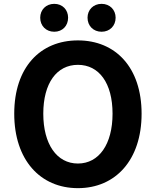

<svg xmlns="http://www.w3.org/2000/svg" viewBox="-20 -964 810 998"><path d="M385 14C581 14 716 -133 716 -373C716 -613 581 -754 385 -754C189 -754 54 -614 54 -373C54 -133 189 14 385 14ZM385 -114C275 -114 205 -215 205 -373C205 -532 275 -627 385 -627C495 -627 565 -532 565 -373C565 -215 495 -114 385 -114ZM262 -799C305 -799 334 -830 334 -872C334 -913 305 -944 262 -944C219 -944 189 -913 189 -872C189 -830 219 -799 262 -799ZM508 -799C551 -799 581 -830 581 -872C581 -913 551 -944 508 -944C465 -944 435 -913 435 -872C435 -830 465 -799 508 -799Z"/></svg>

Font: Noto Sans CJK KR Bold
Style: Regular
Weight: 700
Designer: Ryoko NISHIZUKA (kana & ideographs); Paul D. Hunt (Latin, Greek & Cyrillic); Wenlong ZHANG (bopomofo); Sandoll Communica
Foundry: Adobe Systems Incorporated
Version: Version 1.004;PS 1.004;hotconv 1.0.82;makeotf.lib2.5.63406